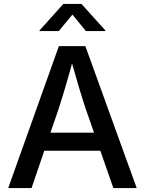

<svg xmlns="http://www.w3.org/2000/svg" viewBox="-20 -964 743 984"><path d="M22 0 281.7 -727.5H417.5L680.7 0H561L419.4 -405.8Q402.8 -455.6 383.1 -521.5Q363.3 -587.4 336.9 -681.2H360.8Q335.4 -586.9 315.7 -520.3Q295.9 -453.6 280.3 -405.8L141.6 0ZM163.6 -191.4V-284.2H539.6V-191.4ZM281.2 -804.7H182.6V-808.1L304.7 -943.8H397.5L520 -808.1V-804.7H420.4L351.1 -889.2Z"/></svg>

Font: Inter 17pt Medium
Style: Regular
Weight: 500
Version: Version 4.001;git-66647c0bb